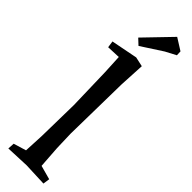

<svg xmlns="http://www.w3.org/2000/svg" viewBox="-332 -954 944 944"><g transform="rotate(45 140.0 -482.5)"><path d="M18 5 20 -30 86 -50 91 -155 95 -374 89 -597 84 -697 13 -694 8 -729 146 -756 196 -745 189 -613 183 -263 186 -166 194 -50 267 -30 262 5 140 0ZM217 -970 279 -931 280 -905 225 -876 114 -804 84 -832Z"/></g></svg>

Font: Alike Angular
Style: Regular
Weight: 400
Designer: Sveta Sebyakina
Foundry: Cyreal (www.cyreal.org)
Version: Version 1.300; ttfautohint (v1.8.4.7-5d5b)